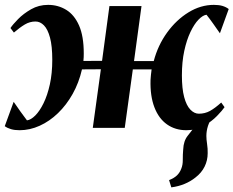

<svg xmlns="http://www.w3.org/2000/svg" viewBox="-28 -538 982 808"><path d="M693 250.5 683.5 220Q705 211.5 717 199.8Q729 188 735 171.5Q741.5 156 741.2 134.2Q741 112.5 743 90.5Q744.5 55 762 33.2Q779.5 11.5 793 -6.5L868.5 -47.5Q854 -29 847.2 -8Q840.5 13 840.5 34Q840.5 48.5 843.5 68.2Q846.5 88 846 106.5Q846 137 833 163.2Q820 189.5 794.5 209Q774 225.5 748.5 236Q723 246.5 693 250.5ZM54.5 10Q33.5 10 18.2 5.5Q3 1 -8 -7L29.5 -109.5Q35.5 -101.5 42.5 -91Q49.5 -80.5 57.2 -69.8Q65 -59 72.5 -49Q80 -39 85.5 -31.5Q102 -33.5 120.5 -52Q139 -70.5 155.2 -103.5Q171.5 -136.5 181.8 -182.8Q192 -229 192 -286.5Q192 -344 182.5 -379.5Q173 -415 157 -431.2Q141 -447.5 121.5 -447.5Q97.5 -447.5 76.5 -435Q55.5 -422.5 30.5 -401L16 -420Q25.5 -434.5 48 -457.5Q70.5 -480.5 102.8 -499Q135 -517.5 174.5 -517.5Q216.5 -517.5 250.8 -496.5Q285 -475.5 304.8 -430.5Q324.5 -385.5 324.5 -313Q324.5 -306 324.2 -297.5Q324 -289 323 -281.5L401.5 -282L432.5 -512.5H567.5L536 -281H619Q636.5 -347.5 675.2 -401Q714 -454.5 765.2 -486Q816.5 -517.5 872 -517.5Q893.5 -517.5 908.5 -513Q923.5 -508.5 934.5 -500L897.5 -398Q891.5 -406.5 884.2 -416.8Q877 -427 869.5 -437.8Q862 -448.5 854.5 -458.5Q847 -468.5 841 -476Q825.5 -474 807.5 -455.5Q789.5 -437 773.5 -403.5Q757.5 -370 747.5 -324Q737.5 -278 737.5 -220.5Q737.5 -165 747 -129.5Q756.5 -94 773 -76.8Q789.5 -59.5 809 -59.5Q834.5 -59.5 855.8 -71.2Q877 -83 903 -106.5L917 -87Q907.5 -73 885.2 -50Q863 -27 830.2 -8.5Q797.5 10 756.5 10Q709.5 10 674.8 -14.5Q640 -39 621.8 -86.5Q603.5 -134 605.5 -201.5Q606 -211 607.2 -222.8Q608.5 -234.5 610 -246H531L497 0H362.5L396.5 -246.5L317 -246Q304 -189.5 277.8 -142.8Q251.5 -96 216 -61.8Q180.5 -27.5 139 -8.8Q97.5 10 54.5 10Z"/></svg>

Font: Merriweather 120pt
Style: Bold Italic
Weight: 700
Italic angle: -7.8°
Version: Version 2.101